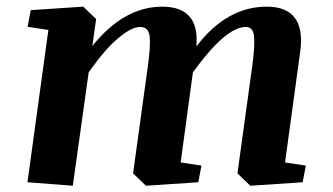

<svg xmlns="http://www.w3.org/2000/svg" viewBox="-20 -561 1024 591"><path d="M584.5 -418Q677.7 -540.5 800.8 -540.5Q923.8 -540.5 903.8 -399.9L857.4 -61L921.4 -51.3L911.6 0L750.5 10.7L710.9 -27.3L756.3 -356.9Q764.6 -417.5 762.2 -447.8Q759.8 -478 736.8 -478Q674.3 -478 573.7 -337.9L536.1 -61L600.1 -51.3L590.3 0L429.2 10.7L389.6 -27.3L435.1 -356.9Q443.8 -419.4 440.7 -448.7Q437.5 -478 411.1 -478Q384.8 -478 343.3 -443.1Q301.8 -408.2 252.9 -337.9L204.1 10.7L64.5 0L128.9 -468.8L64.9 -478.5L74.7 -529.8L236.3 -540.5L275.9 -502.4L264.2 -419.4Q361.3 -540.5 479.5 -540.5Q595.2 -540.5 584.5 -418Z"/></svg>

Font: NoticiaText-BoldItalic
Style: Bold Italic
Weight: 700
Italic angle: -8°
Designer: JM Sole
Foundry: JM Sole
Version: Version 1.003